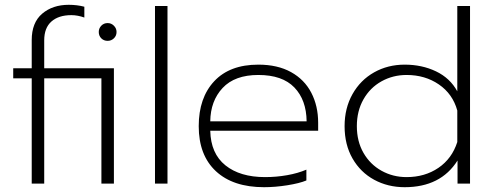

<svg xmlns="http://www.w3.org/2000/svg" viewBox="-20 -764 2051 799"><path d="M112 -438H35V-480H112V-597Q112 -670 155.5 -707Q199 -744 266 -744Q301 -744 331 -736V-691Q303 -701 277 -701Q224 -701 194 -674.5Q164 -648 164 -596V-480H454V0H402V-438H164V0H112ZM391 -631Q391 -646 401.5 -657Q412 -668 428 -668Q443 -668 454 -657Q465 -646 465 -631Q465 -615 454 -604.5Q443 -594 428 -594Q412 -594 401.5 -604.5Q391 -615 391 -631Z M625 -739H677V0H625Z M807 -239Q807 -357 871.5 -426Q936 -495 1055 -495Q1135 -495 1191 -464Q1247 -433 1275.5 -378Q1304 -323 1304 -253V-220H855Q857 -125 918 -76Q979 -27 1083 -27Q1130 -27 1175 -35Q1220 -43 1255 -58V-13Q1226 -1 1175.5 7Q1125 15 1079 15Q950 15 878.5 -51.5Q807 -118 807 -239ZM1256 -259Q1255 -348 1205 -400Q1155 -452 1055 -452Q957 -452 906.5 -398Q856 -344 855 -259Z M1414 -239Q1414 -314 1447 -372.5Q1480 -431 1537 -463Q1594 -495 1664 -495Q1736 -495 1794.5 -467Q1853 -439 1883 -384V-739H1936V0H1884V-96Q1814 15 1664 15Q1594 15 1537 -16Q1480 -47 1447 -104.5Q1414 -162 1414 -239ZM1883 -173V-304Q1864 -373 1806.5 -412.5Q1749 -452 1672 -452Q1615 -452 1567.5 -425.5Q1520 -399 1492.5 -350.5Q1465 -302 1465 -239Q1465 -176 1492.5 -128Q1520 -80 1567.5 -53.5Q1615 -27 1672 -27Q1748 -27 1804.5 -65.5Q1861 -104 1883 -173Z"/></svg>

Font: Prompt ExtraLight
Style: Regular
Weight: 275
Designer: Katatrad Team
Foundry: CadsonDemak
Version: Version 1.000